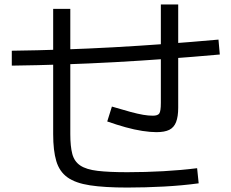

<svg xmlns="http://www.w3.org/2000/svg" viewBox="-20 -813 1040 863"><path d="M552 30Q450 30 384.5 20Q319 10 283 -16Q247 -42 233 -89Q219 -136 219 -210V-773H296V-210Q296 -155 305 -121Q314 -87 341 -69Q368 -51 419 -45Q470 -39 552 -39Q633 -39 714 -43.5Q795 -48 866 -57L873 11Q800 21 716.5 25.5Q633 30 552 30ZM683 -219Q656 -219 620 -224.5Q584 -230 544.5 -241Q505 -252 462 -267L483 -334Q533 -319 566.5 -310Q600 -301 623.5 -297Q647 -293 667 -293Q689 -293 696 -303Q703 -313 703 -351V-793H781V-329Q781 -289 771.5 -264.5Q762 -240 741 -229.5Q720 -219 683 -219ZM33 -585Q263 -588 490 -600.5Q717 -613 962 -635L968 -568Q723 -546 494 -533.5Q265 -521 33 -518Z"/></svg>

Font: M PLUS 2
Style: Regular
Weight: 400
Designer: Coji Morishita
Foundry: UNDERFOREST DESIGN
Version: Version 1.001